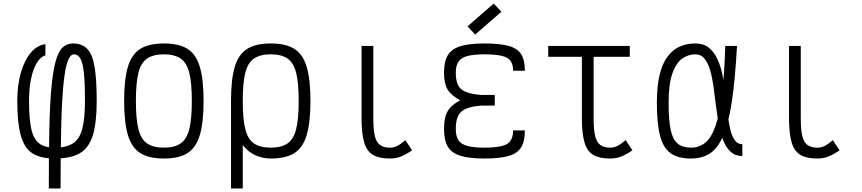

<svg xmlns="http://www.w3.org/2000/svg" viewBox="-20 -876 4840 1078"><path d="M254 182Q254 -11 257 -150Q260 -289 268.5 -382Q277 -475 292 -530.5Q307 -586 331 -609Q355 -632 389 -632Q440 -632 469.5 -602Q499 -572 511 -501Q523 -430 523 -309Q523 -187 501 -116Q479 -45 428 -15.5Q377 14 287 14Q207 14 161.5 -15.5Q116 -45 96.5 -116Q77 -187 77 -309Q77 -398 97 -467.5Q117 -537 152.5 -579.5Q188 -622 235 -628V-565Q208 -558 187 -523.5Q166 -489 154.5 -434Q143 -379 143 -309Q143 -208 156 -151Q169 -94 200.5 -70.5Q232 -47 287 -47Q352 -47 389 -70.5Q426 -94 441.5 -151Q457 -208 457 -309Q457 -409 451 -466Q445 -523 431.5 -547Q418 -571 395 -571Q375 -571 360.5 -533.5Q346 -496 337 -409.5Q328 -323 324 -178Q320 -33 320 182Z M900 14Q816 14 767.5 -16.5Q719 -47 698 -118Q677 -189 677 -309Q677 -430 698 -500.5Q719 -571 767.5 -601.5Q816 -632 900 -632Q985 -632 1033 -601.5Q1081 -571 1102 -500.5Q1123 -430 1123 -309Q1123 -189 1102 -118Q1081 -47 1033 -16.5Q985 14 900 14ZM900 -47Q960 -47 994.5 -71Q1029 -95 1043 -152Q1057 -209 1057 -309Q1057 -410 1043 -466.5Q1029 -523 994.5 -547Q960 -571 900 -571Q840 -571 805.5 -547Q771 -523 757 -466.5Q743 -410 743 -309Q743 -209 757 -152Q771 -95 805.5 -71Q840 -47 900 -47Z M1500 14Q1458 14 1418 -2.5Q1378 -19 1346.5 -57Q1315 -95 1296 -157Q1277 -219 1277 -309Q1277 -430 1298 -500.5Q1319 -571 1367.5 -601.5Q1416 -632 1500 -632Q1585 -632 1633 -601.5Q1681 -571 1702 -500.5Q1723 -430 1723 -309Q1723 -189 1702 -118Q1681 -47 1633 -16.5Q1585 14 1500 14ZM1277 182V-309H1343V182ZM1500 -47Q1560 -47 1594.5 -71Q1629 -95 1643 -152Q1657 -209 1657 -309Q1657 -410 1643 -466.5Q1629 -523 1594.5 -547Q1560 -571 1500 -571Q1440 -571 1405.5 -547Q1371 -523 1357 -466.5Q1343 -410 1343 -309Q1343 -209 1357 -152Q1371 -95 1405.5 -71Q1440 -47 1500 -47Z M2169 14Q2109 14 2074 -6.5Q2039 -27 2024.5 -77Q2010 -127 2010 -212V-618H2076V-212Q2076 -149 2084.5 -113Q2093 -77 2113.5 -62Q2134 -47 2169 -47Q2190 -47 2209 -56Q2228 -65 2256 -89L2294 -32Q2255 -6 2228 4Q2201 14 2169 14Z M2700 14Q2614 14 2564.5 -1.5Q2515 -17 2494 -53Q2473 -89 2473 -152Q2473 -216 2493 -251Q2513 -286 2564 -313Q2513 -340 2493 -373.5Q2473 -407 2473 -467Q2473 -530 2494 -565.5Q2515 -601 2564.5 -616.5Q2614 -632 2700 -632Q2787 -632 2836.5 -618Q2886 -604 2906.5 -571Q2927 -538 2927 -479H2861Q2861 -532 2826.5 -551.5Q2792 -571 2700 -571Q2640 -571 2604.5 -561.5Q2569 -552 2554 -529.5Q2539 -507 2539 -467Q2539 -424 2552 -398Q2565 -372 2596.5 -359.5Q2628 -347 2681 -343H2758V-283H2681Q2628 -279 2596.5 -265.5Q2565 -252 2552 -225Q2539 -198 2539 -152Q2539 -112 2554 -89Q2569 -66 2604.5 -56.5Q2640 -47 2700 -47Q2792 -47 2826.5 -67.5Q2861 -88 2861 -144H2927Q2927 -84 2906.5 -49.5Q2886 -15 2836.5 -0.5Q2787 14 2700 14ZM2648 -682 2605 -728 2752 -856 2795 -810Z M3405 14Q3345 14 3310.5 -6.5Q3276 -27 3261.5 -77Q3247 -127 3247 -212V-595H3313V-212Q3313 -149 3321.5 -113Q3330 -77 3350.5 -62Q3371 -47 3405 -47Q3427 -47 3445.5 -56Q3464 -65 3493 -89L3531 -32Q3492 -6 3465 4Q3438 14 3405 14ZM3058 -557V-618H3516V-557Z M4148 -66V0Q4108 0 4082 -24Q4056 -48 4040.5 -88.5Q4025 -129 4015.5 -180Q4006 -231 3999.5 -285Q3993 -339 3986 -390Q3979 -441 3967 -482Q3955 -523 3935.5 -547Q3916 -571 3884 -571Q3843 -571 3809 -546Q3775 -521 3754.5 -462Q3734 -403 3734 -298Q3734 -202 3745.5 -147.5Q3757 -93 3784.5 -70Q3812 -47 3860 -47Q3906 -47 3940 -75Q3974 -103 3997 -168Q4020 -233 4033.5 -343Q4047 -453 4052 -618H4118Q4108 -437 4090.5 -315.5Q4073 -194 4043.5 -121Q4014 -48 3969.5 -17Q3925 14 3860 14Q3787 14 3745.5 -15.5Q3704 -45 3686 -113.5Q3668 -182 3668 -298Q3668 -392 3683.5 -456Q3699 -520 3728.5 -559Q3758 -598 3797.5 -615Q3837 -632 3884 -632Q3930 -632 3959.5 -608.5Q3989 -585 4008 -544Q4027 -503 4037 -453Q4047 -403 4053 -349Q4059 -295 4064.5 -245Q4070 -195 4079 -154.5Q4088 -114 4104.5 -90Q4121 -66 4148 -66Z M4569 14Q4509 14 4474 -6.5Q4439 -27 4424.5 -77Q4410 -127 4410 -212V-618H4476V-212Q4476 -149 4484.5 -113Q4493 -77 4513.5 -62Q4534 -47 4569 -47Q4590 -47 4609 -56Q4628 -65 4656 -89L4694 -32Q4655 -6 4628 4Q4601 14 4569 14Z"/></svg>

Font: Victor Mono Light
Style: Regular
Weight: 300
Monospace: yes
Designer: Rune Bjørnerås
Version: Version 1.561;gftools[0.9.30]